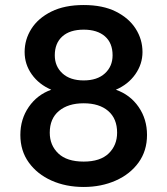

<svg xmlns="http://www.w3.org/2000/svg" viewBox="-20 -732 665 764"><path d="M313 12Q242 12 185 -13.5Q128 -39 94.5 -85.5Q61 -132 61 -195Q61 -258 94.5 -306.5Q128 -355 184 -375Q135 -396 106.5 -436Q78 -476 78 -525Q78 -575 105 -617.5Q132 -660 184.5 -686Q237 -712 313 -712Q389 -712 441 -686Q493 -660 520 -617.5Q547 -575 547 -525Q547 -477 518.5 -436.5Q490 -396 441 -375Q498 -355 531.5 -306.5Q565 -258 565 -195Q565 -132 531.5 -85.5Q498 -39 440.5 -13.5Q383 12 313 12ZM313 -412Q367 -412 397.5 -440Q428 -468 428 -512Q428 -561 397.5 -587.5Q367 -614 313 -614Q258 -614 228 -587Q198 -560 198 -512Q198 -468 228.5 -440Q259 -412 313 -412ZM313 -89Q379 -89 412.5 -121.5Q446 -154 446 -204Q446 -260 410.5 -290.5Q375 -321 313 -321Q251 -321 214.5 -290.5Q178 -260 178 -204Q178 -154 212 -121.5Q246 -89 313 -89Z"/></svg>

Font: DM Sans SemiBold
Style: Regular
Weight: 600
Designer: Colophon Foundry, Jonny Pinhorn
Foundry: Colophon Foundry
Version: Version 4.004; ttfautohint (v1.8.4.7-5d5b)